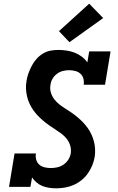

<svg xmlns="http://www.w3.org/2000/svg" viewBox="-20 -1014 640 1042"><path d="M285 8Q265 8 245.5 5Q226 2 209 -5Q192 -12 178 -24Q164 -36 154 -51L145 0H29L59 -181H175Q172 -164 176.5 -147.5Q181 -131 193 -120.5Q205 -110 222 -106Q239 -102 256 -102Q273 -102 291 -106Q309 -110 325 -121Q341 -132 351 -148Q361 -164 364 -182Q367 -204 361 -224Q355 -244 342.5 -260Q330 -276 314 -288Q298 -300 281 -311Q264 -322 247.5 -333.5Q231 -345 215.5 -358Q200 -371 186 -385.5Q172 -400 160.5 -416.5Q149 -433 140.5 -451Q132 -469 127 -490Q122 -511 121 -532Q120 -553 124 -575Q127 -596 134.5 -616.5Q142 -637 152.5 -657Q163 -677 178 -694Q193 -711 212.5 -723Q232 -735 253.5 -739Q275 -743 296 -743Q319 -743 342 -739.5Q365 -736 385.5 -728Q406 -720 424 -706.5Q442 -693 454 -675L464 -735H580L550 -554H434Q437 -571 432.5 -587.5Q428 -604 416 -614.5Q404 -625 387.5 -629Q371 -633 354 -633Q337 -633 320 -628.5Q303 -624 288.5 -613Q274 -602 265 -586.5Q256 -571 254 -554Q250 -532 256 -512Q262 -492 274 -476Q286 -460 302 -447.5Q318 -435 335 -424.5Q352 -414 368.5 -402.5Q385 -391 400.5 -378Q416 -365 430 -350.5Q444 -336 455.5 -320Q467 -304 475.5 -286Q484 -268 489.5 -247.5Q495 -227 496 -206Q497 -185 494 -163Q490 -139 480.5 -116Q471 -93 456.5 -72.5Q442 -52 422 -36Q402 -20 379 -10Q356 0 332 4Q308 8 285 8ZM357 -785 300 -845 464 -994 540 -916Z"/></svg>

Font: Iosevka Slab XBdEx
Style: Italic
Weight: 800
Width: 7
Italic angle: -9°
Monospace: yes
Designer: Belleve Invis
Foundry: Belleve Invis
Version: Version 11.1.1; ttfautohint (v1.8.3)